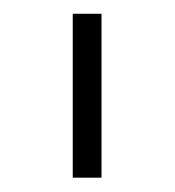

<svg xmlns="http://www.w3.org/2000/svg" viewBox="-20 -747 250 275"><path d="M125.4 -727.3V-492.5H84.2V-727.3Z"/></svg>

Font: Inter Extra Light BETA
Style: Regular
Weight: 200
Designer: Rasmus Andersson
Foundry: rsms
Version: Version 3.011;git-f93a4a705